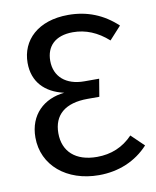

<svg xmlns="http://www.w3.org/2000/svg" viewBox="-81 -764 683 839"><g transform="rotate(-10 260.5 -344.5)"><path d="M279 -701C144 -701 68 -625 68 -525C68 -441 119 -388 203 -369C112 -360 45 -299 45 -198C45 -74 148 12 291 12C378 12 455 -20 511 -81L455 -135C412 -90 359 -68 296 -68C201 -68 147 -118 147 -199C147 -280 199 -325 299 -325H351L364 -403H298C218 -403 167 -446 167 -517C167 -580 206 -623 286 -623C342 -623 394 -602 442 -559L494 -616C433 -673 362 -701 279 -701Z"/></g></svg>

Font: Fira Sans
Style: Regular
Weight: 400
Designer: Carrois Corporate & Edenspiekermann AG
Foundry: Carrois Corporate GbR & Edenspiekermann AG
Version: Version 4.203